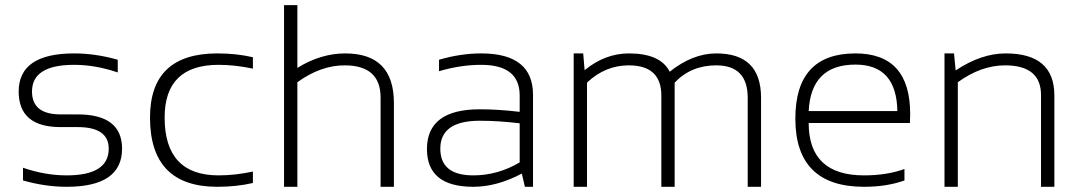

<svg xmlns="http://www.w3.org/2000/svg" viewBox="-20 -718 4151 738"><path d="M68.4 -24.4V-73.2Q153.8 -43.9 236.3 -43.9Q397.9 -43.9 397.9 -146.5Q397.9 -229.5 278.3 -229.5H212.9Q51.8 -229.5 51.8 -366.2Q51.8 -512.7 265.1 -512.7Q347.2 -512.7 432.6 -488.3V-439.5Q347.2 -468.8 265.1 -468.8Q103 -468.8 103 -366.2Q103 -278.3 212.9 -278.3H278.3Q449.2 -278.3 449.2 -146.5Q449.2 0 236.3 0Q153.8 0 68.4 -24.4Z M952.1 -14.6Q888.7 0 815.4 0Q556.6 0 556.6 -266.1Q556.6 -512.7 815.4 -512.7Q888.7 -512.7 952.1 -498V-454.1Q883.8 -468.8 820.3 -468.8Q612.8 -468.8 612.8 -266.1Q612.8 -43.9 820.3 -43.9Q883.8 -43.9 952.1 -58.6Z M1071.8 0V-698.2H1123V-457Q1212.9 -512.7 1307.1 -512.7Q1494.1 -512.7 1494.1 -321.8V0H1442.9V-342.8Q1442.9 -466.8 1304.7 -466.8Q1212.4 -466.8 1123 -401.9V0Z M1621.1 -145Q1621.1 -297.9 1824.2 -297.9Q1896 -297.9 1977.5 -288.1V-351.1Q1977.5 -468.8 1829.6 -468.8Q1750.5 -468.8 1667.5 -444.3V-488.3Q1750.5 -512.7 1829.6 -512.7Q2028.8 -512.7 2028.8 -353.5V0H1997.6L1985.8 -50.8Q1889.6 0 1799.3 0Q1621.1 0 1621.1 -145ZM1824.2 -253.9Q1672.4 -253.9 1672.4 -146.5Q1672.4 -43.9 1799.3 -43.9Q1893.1 -43.9 1977.5 -93.8V-244.1Q1896 -253.9 1824.2 -253.9Z M2185.1 0V-512.7H2221.7L2227.1 -448.2Q2305.7 -512.7 2397.5 -512.7Q2518.6 -512.7 2554.2 -442.4Q2642.6 -512.7 2733.4 -512.7Q2905.3 -512.7 2905.3 -342.3V0H2854V-342.3Q2854 -466.8 2732.9 -466.8Q2636.2 -466.8 2573.2 -400.4V0H2522V-350.6Q2522 -466.8 2397 -466.8Q2306.2 -466.8 2236.3 -400.4V0Z M3268.1 -512.7Q3478.5 -512.7 3478.5 -279.8Q3478.5 -263.2 3477.5 -245.1H3088.4Q3088.4 -43.9 3301.3 -43.9Q3388.7 -43.9 3456.5 -68.4V-24.4Q3388.7 0 3301.3 0Q3037.1 0 3037.1 -262.2Q3037.1 -512.7 3268.1 -512.7ZM3088.4 -291H3429.2Q3426.3 -469.7 3268.1 -469.7Q3097.2 -469.7 3088.4 -291Z M3610.4 0V-512.7H3647L3653.3 -447.3Q3751.5 -512.7 3845.7 -512.7Q4032.7 -512.7 4032.7 -351.1V0H3981.4V-352.5Q3981.4 -466.8 3843.3 -466.8Q3751 -466.8 3661.6 -401.9V0Z"/></svg>

Font: Voltera Light
Style: Light
Weight: 300
Designer: Bernd Montag
Version: Version 1.301